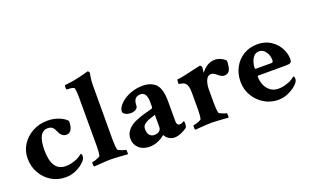

<svg xmlns="http://www.w3.org/2000/svg" viewBox="-78 -1051 2302 1430"><g transform="rotate(-20 1073.0 -336.0)"><path d="M246.1 6.8Q183.6 6.8 133.8 -23.4Q84 -53.7 54.7 -105.5Q25.4 -157.2 25.4 -220.7Q25.4 -281.2 56.6 -330.1Q87.9 -378.9 141.1 -407.7Q194.3 -436.5 258.8 -436.5Q308.6 -436.5 350.6 -419.4Q392.6 -402.3 411.1 -378.9Q411.1 -289.1 358.4 -289.1Q320.3 -289.1 300.8 -337.9Q292 -360.4 278.8 -371.6Q265.6 -382.8 242.2 -382.8Q164.1 -382.8 164.1 -236.3Q164.1 -71.3 274.4 -71.3Q307.6 -71.3 335.9 -81.1Q355.5 -86.9 366.2 -91.8Q377 -96.7 386.2 -103Q395.5 -109.4 408.2 -119.1Q417 -115.2 417 -100.6Q417 -87.9 413.1 -81.1Q407.2 -65.4 382.8 -44.4Q358.4 -23.4 322.8 -8.3Q287.1 6.8 246.1 6.8Z M470.7 3.9Q466.8 0 466.8 -16.6Q466.8 -32.2 470.7 -32.2Q478.5 -32.2 493.2 -36.6Q507.8 -41 520.5 -46.9Q533.2 -52.7 534.2 -56.6Q541 -84 541 -130.9V-518.6Q541 -541 539.6 -558.6Q538.1 -576.2 536.1 -588.9Q532.2 -604.5 485.4 -604.5H476.6Q470.7 -604.5 470.7 -624Q470.7 -640.6 476.6 -640.6Q533.2 -645.5 583.5 -657.2Q633.8 -668.9 655.3 -675.8L665 -678.7H667Q670.9 -678.7 674.8 -672.9Q678.7 -667 679.7 -662.1Q668.9 -616.2 668.9 -563.5L668 -145.5Q668 -81.1 674.8 -56.6Q676.8 -52.7 689.5 -46.9Q702.1 -41 716.3 -36.6Q730.5 -32.2 736.3 -32.2Q738.3 -32.2 739.3 -24.4Q740.2 -16.6 740.2 -7.8Q740.2 1 738.3 3.9Q732.4 3.9 715.8 2.4Q699.2 1 677.2 -0.5Q655.3 -2 635.7 -2.9Q616.2 -3.9 604.5 -3.9Q592.8 -3.9 572.8 -2.9Q552.7 -2 531.2 -0.5Q509.8 1 493.2 2.4Q476.6 3.9 470.7 3.9Z M912.1 6.8Q858.4 6.8 826.7 -22.9Q794.9 -52.7 794.9 -97.7Q794.9 -135.7 818.8 -164.1Q842.8 -192.4 878.9 -209Q892.6 -214.8 904.3 -219.2Q916 -223.6 925.8 -227.5Q962.9 -239.3 985.4 -244.6Q1007.8 -250 1018.6 -253.9Q1027.3 -256.8 1027.3 -268.6V-303.7Q1027.3 -383.8 978.5 -383.8Q921.9 -383.8 921.9 -318.4Q921.9 -296.9 904.3 -286.6Q886.7 -276.4 865.2 -276.4Q820.3 -276.4 803.7 -305.7Q803.7 -331.1 821.8 -354.5Q839.8 -377.9 869.6 -397Q899.4 -416 937 -427.2Q974.6 -438.5 1012.7 -438.5Q1081.1 -438.5 1117.7 -400.9Q1154.3 -363.3 1154.3 -264.6V-106.4Q1154.3 -73.2 1177.7 -73.2Q1195.3 -73.2 1210.9 -85.9Q1217.8 -82 1217.8 -71.3Q1217.8 -45.9 1210.9 -35.2Q1197.3 -22.5 1166.5 -8.3Q1135.7 5.9 1108.4 5.9Q1085 5.9 1063.5 -8.3Q1042 -22.5 1035.2 -41Q1034.2 -41 1024.4 -34.2Q1014.6 -27.3 1009.8 -23.4Q990.2 -10.7 964.8 -2Q939.5 6.8 912.1 6.8ZM973.6 -63.5Q999 -63.5 1013.2 -75.7Q1027.3 -87.9 1027.3 -105.5V-204.1L976.6 -186.5Q956.1 -179.7 939 -166Q921.9 -152.3 921.9 -129.9Q921.9 -94.7 937 -79.1Q952.1 -63.5 973.6 -63.5Z M1272.5 3.9Q1268.6 0 1268.6 -16.6Q1268.6 -32.2 1272.5 -32.2Q1280.3 -32.2 1294.9 -36.6Q1309.6 -41 1322.3 -46.9Q1335 -52.7 1335.9 -56.6Q1342.8 -84 1342.8 -130.9V-264.6Q1342.8 -319.3 1325.2 -337.9Q1317.4 -347.7 1304.2 -351.6Q1291 -355.5 1281.2 -356.9Q1271.5 -358.4 1271.5 -360.4Q1271.5 -394.5 1276.4 -394.5Q1301.8 -394.5 1347.2 -405.8Q1392.6 -417 1443.4 -427.7L1465.8 -432.6Q1470.7 -432.6 1475.6 -426.3Q1480.5 -419.9 1480.5 -416Q1479.5 -410.2 1478 -392.6Q1476.6 -375 1475.6 -373Q1524.4 -436.5 1585.9 -436.5Q1629.9 -436.5 1669.9 -400.4Q1669.9 -349.6 1657.7 -325.2Q1645.5 -300.8 1613.3 -300.8Q1593.8 -300.8 1568.4 -323.2Q1543 -345.7 1523.4 -345.7Q1503.9 -345.7 1492.2 -330.6Q1480.5 -315.4 1475.1 -292Q1469.7 -268.6 1469.7 -243.2V-144.5Q1469.7 -81.1 1476.6 -56.6Q1478.5 -52.7 1490.2 -46.9Q1502 -41 1515.6 -36.6Q1529.3 -32.2 1534.2 -32.2Q1536.1 -32.2 1537.1 -24.4Q1538.1 -16.6 1538.1 -7.8Q1538.1 1 1536.1 3.9Q1528.3 2.9 1502.9 1.5Q1477.5 0 1449.7 -2Q1421.9 -3.9 1406.2 -3.9Q1394.5 -3.9 1374.5 -2.9Q1354.5 -2 1333 -0.5Q1311.5 1 1294.9 2.4Q1278.3 3.9 1272.5 3.9Z M1930.7 6.8Q1871.1 6.8 1820.8 -23.4Q1770.5 -53.7 1740.7 -104.5Q1710.9 -155.3 1710.9 -215.8Q1710.9 -278.3 1737.8 -328.1Q1764.6 -377.9 1812.5 -407.2Q1860.4 -436.5 1922.9 -436.5Q1984.4 -436.5 2027.8 -407.7Q2071.3 -378.9 2094.2 -336.4Q2117.2 -293.9 2117.2 -251Q2117.2 -228.5 2107.9 -221.7Q2098.6 -214.8 2071.3 -214.8H1850.6Q1844.7 -214.8 1844.7 -208Q1844.7 -172.9 1857.9 -141.6Q1871.1 -110.4 1897 -90.8Q1922.9 -71.3 1960 -71.3Q1993.2 -71.3 2021.5 -81.1Q2041 -86.9 2051.8 -91.8Q2062.5 -96.7 2071.8 -103Q2081.1 -109.4 2093.8 -119.1Q2102.5 -115.2 2102.5 -100.6Q2102.5 -87.9 2098.6 -81.1Q2092.8 -65.4 2067.9 -44.9Q2043 -24.4 2007.3 -8.8Q1971.7 6.8 1930.7 6.8ZM1851.6 -268.6H1975.6Q1989.3 -268.6 1989.3 -287.1Q1989.3 -324.2 1969.2 -353.5Q1949.2 -382.8 1918 -382.8Q1889.6 -382.8 1873.5 -362.8Q1857.4 -342.8 1851.1 -318.4Q1844.7 -293.9 1844.7 -278.3Q1844.7 -268.6 1851.6 -268.6Z"/></g></svg>

Font: Crimson Text Bold
Style: Bold
Weight: 700
Designer: Sebastian Kosch
Foundry: Sebastian Kosch
Version: Version 1.10 July 1, 2025